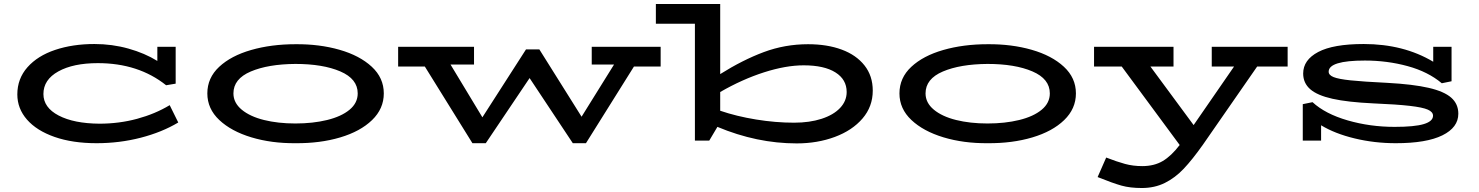

<svg xmlns="http://www.w3.org/2000/svg" viewBox="-20 -706 7427 964"><path d="M875 -91Q793 -42 686.5 -14.5Q580 13 465 13Q344 13 254 -18.5Q164 -50 115.5 -105.5Q67 -161 67 -232Q67 -311 118 -368.5Q169 -426 257 -455.5Q345 -485 454 -485Q543 -485 625 -462Q707 -439 770 -400V-471H862V-286L814 -278Q675 -389 471 -389Q348 -389 273 -347.5Q198 -306 198 -234Q198 -166 274.5 -126Q351 -86 479 -85Q578 -85 668.5 -109.5Q759 -134 832 -178Z M1021 -237Q1021 -315 1080.5 -370.5Q1140 -426 1241 -455Q1342 -484 1464 -484Q1584 -485 1685 -456Q1786 -427 1846.5 -371Q1907 -315 1907 -237Q1907 -160 1848 -103Q1789 -46 1688 -16Q1587 14 1464 13Q1343 14 1242 -16.5Q1141 -47 1081 -103.5Q1021 -160 1021 -237ZM1776 -237Q1776 -310 1688.5 -347.5Q1601 -385 1463 -385Q1326 -384 1239 -347Q1152 -310 1152 -237Q1152 -190 1193.5 -155.5Q1235 -121 1305.5 -103.5Q1376 -86 1463 -86Q1551 -86 1622.5 -103.5Q1694 -121 1735 -155Q1776 -189 1776 -237Z M3297 -372H3163L2922 13H2856L2639 -314L2419 13H2352L2113 -372H1979V-471H2360V-382H2242L2402 -117L2621 -458H2688L2900 -120L3063 -382H2951V-471H3297Z M4362 -251Q4362 -171 4310.5 -111Q4259 -51 4171.5 -18.5Q4084 14 3980 14Q3780 14 3582 -69L3541 0H3469V-587H3273V-686H3596V-334Q3709 -405 3815 -444.5Q3921 -484 4037 -484Q4133 -484 4206 -457Q4279 -430 4320.5 -377.5Q4362 -325 4362 -251ZM4231 -244Q4231 -307 4174.5 -342.5Q4118 -378 4015 -378Q3926 -378 3816.5 -343Q3707 -308 3596 -244V-150Q3678 -122 3776 -106Q3874 -90 3967 -90Q4045 -90 4105 -109.5Q4165 -129 4198 -164Q4231 -199 4231 -244Z M4496 -237Q4496 -315 4555.5 -370.5Q4615 -426 4716 -455Q4817 -484 4939 -484Q5059 -485 5160 -456Q5261 -427 5321.5 -371Q5382 -315 5382 -237Q5382 -160 5323 -103Q5264 -46 5163 -16Q5062 14 4939 13Q4818 14 4717 -16.5Q4616 -47 4556 -103.5Q4496 -160 4496 -237ZM5251 -237Q5251 -310 5163.5 -347.5Q5076 -385 4938 -385Q4801 -384 4714 -347Q4627 -310 4627 -237Q4627 -190 4668.5 -155.5Q4710 -121 4780.5 -103.5Q4851 -86 4938 -86Q5026 -86 5097.5 -103.5Q5169 -121 5210 -155Q5251 -189 5251 -237Z M6445 -372H6292L6020 20Q5967 95 5923.5 141Q5880 187 5828.5 212.5Q5777 238 5713 238Q5654 238 5611 226Q5568 214 5491 183L5534 85Q5588 106 5628.5 117Q5669 128 5715 128Q5775 128 5818 102.5Q5861 77 5903 22L5612 -372H5473V-471H5872V-372H5756L5973 -78L6176 -372H6064V-471H6445Z M7302 -135Q7302 -66 7222 -26.5Q7142 13 6988 13Q6881 13 6781.5 -11Q6682 -35 6613 -77V0H6521V-183L6570 -193Q6634 -134 6746.5 -101.5Q6859 -69 6982 -69Q7082 -69 7128.5 -83Q7175 -97 7175 -125Q7175 -144 7149 -155.5Q7123 -167 7058 -174.5Q6993 -182 6874 -187Q6747 -193 6670.5 -210Q6594 -227 6558.5 -258Q6523 -289 6523 -337Q6523 -405 6598.5 -445Q6674 -485 6827 -485Q7027 -485 7176 -396V-471H7268V-298L7219 -288Q7150 -346 7047.5 -374Q6945 -402 6833 -402Q6651 -402 6651 -346Q6651 -329 6675.5 -319Q6700 -309 6761.5 -302.5Q6823 -296 6946 -290Q7075 -283 7153 -265Q7231 -247 7266.5 -215.5Q7302 -184 7302 -135Z"/></svg>

Font: BioRhyme Expanded
Style: Bold
Weight: 700
Width: 7
Designer: Aoife Mooney
Foundry: Aoife Mooney Type
Version: Version 1.000